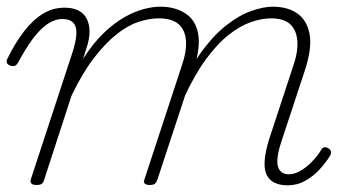

<svg xmlns="http://www.w3.org/2000/svg" viewBox="-36 -539 1045 575"><path d="M73 15Q63 15 58.5 11Q54 7 56 -1L181 -382Q198 -435 190.5 -458.5Q183 -482 151 -482Q128 -482 106 -467Q84 -452 62 -422.5Q40 -393 18 -351Q14 -345 10 -342.5Q6 -340 -3 -342Q-12 -344 -15 -350Q-18 -356 -14 -363Q9 -410 35.5 -444.5Q62 -479 92 -497.5Q122 -516 157 -516Q178 -516 193.5 -510Q209 -504 219 -490.5Q229 -477 231.5 -456Q234 -435 227 -408L213 -363Q243 -410 275 -440.5Q307 -471 337.5 -488Q368 -505 395 -512Q422 -519 444 -519Q488 -519 519 -499Q550 -479 557.5 -437.5Q565 -396 543 -328L435 0Q432 8 427.5 11.5Q423 15 412 15Q403 15 398 11Q393 7 396 0L507 -338Q523 -383 521 -416Q519 -449 499 -466.5Q479 -484 439 -484Q410 -484 377.5 -473Q345 -462 311.5 -435Q278 -408 244 -363.5Q210 -319 178 -252L96 0Q94 8 89 11.5Q84 15 73 15ZM825 16Q803 16 787 8.5Q771 1 763 -14.5Q755 -30 756.5 -56Q758 -82 769 -119L841 -338Q857 -383 854.5 -416Q852 -449 833 -466.5Q814 -484 775 -484Q747 -484 714.5 -472.5Q682 -461 648 -434Q614 -407 580 -360.5Q546 -314 514 -244H495Q526 -326 564 -379Q602 -432 641.5 -463Q681 -494 717.5 -506.5Q754 -519 780 -519Q825 -519 854 -499Q883 -479 891 -437.5Q899 -396 877 -328L806 -113Q795 -79 794.5 -58Q794 -37 803.5 -27Q813 -17 828 -17Q846 -17 864 -27.5Q882 -38 898 -54.5Q914 -71 924 -87Q927 -94 932.5 -97Q938 -100 947 -95Q955 -90 955.5 -84.5Q956 -79 952 -72Q940 -52 921 -31.5Q902 -11 878 2.5Q854 16 825 16Z"/></svg>

Font: Playwrite MX Thin
Style: Regular
Weight: 250
Designer: Veronika Burian, José Scaglione
Foundry: TypeTogether
Version: Version 1.002